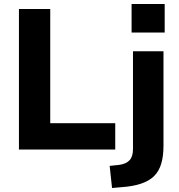

<svg xmlns="http://www.w3.org/2000/svg" viewBox="-20 -750 900 963"><path d="M75 0V-705H232V-132H558V0ZM640 -587V-730H806V-587ZM542 193 530 82 578 77Q613 72 630 53.5Q647 35 647 -2V-493H800V-19Q800 32 789 70Q778 108 753.5 132.5Q729 157 688 171Q647 185 587 189Z"/></svg>

Font: Nunito Sans 11pt ExtraBold
Style: Regular
Weight: 800
Version: Version 3.101;gftools[0.9.27]